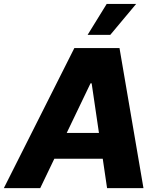

<svg xmlns="http://www.w3.org/2000/svg" viewBox="-56 -977 820 997"><path d="M152.8 0H-36.1L330.1 -727.5H564.5L689 0H500L419.9 -544.4H414.1ZM175.8 -286.6H570.8L547.9 -152.8H152.3ZM398.9 -795.9 498 -956.5H650.9L516.6 -795.9Z"/></svg>

Font: Inter Tight ExtraBold
Style: Italic
Weight: 800
Italic angle: -9.39999°
Designer: Rasmus Andersson
Foundry: rsms
Version: Version 3.004